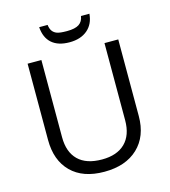

<svg xmlns="http://www.w3.org/2000/svg" viewBox="-130 -1005 988 1118"><g transform="rotate(-15 364.0 -446.0)"><path d="M637.2 -713.9V-252Q637.2 -129.9 563.5 -60.1Q489.7 9.8 360.8 9.8Q231.9 9.8 161.4 -60.5Q90.8 -130.9 90.8 -253.9V-713.9H173.8V-248Q173.8 -158.7 222.7 -110.8Q271.5 -63 366.2 -63Q456.5 -63 505.4 -111.1Q554.2 -159.2 554.2 -249V-713.9ZM359.9 -771Q291.5 -771 253.4 -804.4Q215.3 -837.9 210.9 -901.9H261.7Q264.6 -877.9 274.7 -864.3Q284.7 -850.6 302.5 -844.2Q320.3 -837.9 361.8 -837.9Q411.1 -837.9 434.6 -853.5Q458 -869.1 462.9 -901.9H513.7Q508.8 -840.3 468 -805.7Q427.2 -771 359.9 -771Z"/></g></svg>

Font: Open Sans ACDW
Style: acdw
Weight: 400
Foundry: Ascender Corporation
Version: Version 1.10